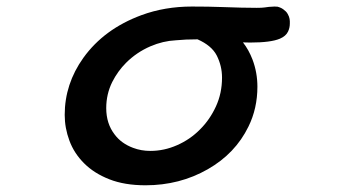

<svg xmlns="http://www.w3.org/2000/svg" viewBox="-20 -508 1040 578"><path d="M852.5 -437Q852.5 -424.3 847.2 -413.1Q840.8 -399.4 822.8 -391.6Q795.4 -379.9 732.9 -379.9Q722.7 -379.9 711.4 -380.4Q729 -357.9 740.2 -328.6Q754.9 -289.6 754.9 -247.1Q754.9 -181.6 728 -127Q688.5 -45.9 605.5 1.5Q521 49.8 418 49.8Q355 49.8 309.1 31.7Q263.2 13.7 233.2 -16.4Q203.1 -46.4 189 -84.5Q174.8 -122.6 174.8 -162.1Q174.8 -255.4 231 -334Q293.5 -420.9 405.8 -462.4Q476.1 -488.3 557.6 -488.3Q608.9 -488.3 647.9 -486.8Q712.4 -484.4 752.9 -484.4Q769 -484.4 776.9 -485.6Q784.7 -486.8 789.6 -487.3Q799.3 -488.3 806.6 -488.3Q814 -488.3 815.9 -487.8Q817.9 -487.3 823 -485.4Q828.1 -483.4 832.8 -480Q837.4 -476.6 840.6 -473.4Q843.8 -470.2 846.2 -465.8Q848.6 -461.4 849.9 -458Q851.1 -454.6 851.8 -450.9Q852.5 -447.3 852.5 -444.1Q852.5 -440.9 852.5 -437ZM299.8 -182.6Q299.8 -135.7 325.2 -103Q345.2 -76.2 380.4 -63Q404.8 -53.7 432.6 -53.7Q474.1 -53.7 512.7 -70.8Q552.2 -87.9 582.5 -118.7Q611.8 -147.9 630.1 -187.7Q648.4 -227.5 648.4 -274.4Q648.4 -309.6 632.3 -341.3Q616.7 -371.1 574.7 -389.6Q538.1 -389.6 509.3 -386.7Q470.7 -384.8 433.1 -368.7Q391.1 -350.6 359.4 -318.8Q334.5 -293.9 317.9 -261.2Q299.8 -224.6 299.8 -182.6Z"/></svg>

Font: Bakudai
Style: Bold
Weight: 700
Version: Version 1.48